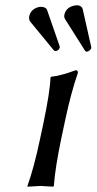

<svg xmlns="http://www.w3.org/2000/svg" viewBox="-20 -705 366 728"><path d="M136.2 -679.2Q153.8 -678.2 158.2 -668L206.5 -528.8Q207 -526.9 206.5 -524.9Q203.1 -512.7 190.4 -511.2Q186 -512.2 184.1 -514.2L93.8 -624Q88.9 -632.8 90.8 -643.1Q96.2 -668 121.6 -676.8Q129.4 -679.2 136.2 -679.2ZM273.4 -685.1Q289.6 -683.6 293.5 -670.9L325.7 -527.8Q326.2 -524.9 326.2 -522Q320.3 -511.2 309.1 -508.8Q304.7 -509.8 302.7 -512.2L226.6 -632.8Q222.2 -639.6 224.1 -648.9Q229 -673.3 254.9 -682.1Q264.2 -685.1 273.4 -685.1ZM144 -234.9Q169.9 -357.9 171.4 -411.1L173.8 -414.1Q208 -417 268.1 -439Q275.9 -437 275.4 -429.2Q249 -352.1 227.5 -251L212.4 -180.2Q189.5 -70.8 184.1 0L181.6 2.9Q179.7 2.9 133.8 0L84.5 2.9L84 0Q108.9 -68.8 132.3 -180.2Z"/></svg>

Font: Linux Biolinum Capitals O
Style: Italic Samll Caps
Weight: 400
Italic angle: -12°
Designer: Philipp H. Poll
Foundry: Philipp H. Poll
Version: Version 0.6.2